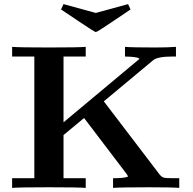

<svg xmlns="http://www.w3.org/2000/svg" viewBox="-20 -914 941 934"><path d="M277 -868 289 -894Q445 -851 446 -851Q447 -851 603 -894L615 -868Q570 -838 514 -800Q452 -758 446 -758Q441 -758 362 -811Q312 -844 277 -868ZM39 0V-47H147V-639H39V-686Q77 -683 218 -683Q359 -683 397 -686V-639H289V-319L659 -628Q655 -629 655 -630Q655 -632 646 -634Q621 -639 588 -639V-686Q624 -683 734 -683Q796 -683 836 -686V-639H819Q747 -639 725 -621L485 -421L755 -67Q765 -54 775 -50.5Q785 -47 823 -47H852V0Q815 -3 706 -3Q571 -3 530 0V-47Q585 -47 603 -55Q598 -66 595 -69L389 -340L289 -257V-47H397V0Q359 -3 218 -3Q77 -3 39 0Z"/></svg>

Font: CMU Serif
Style: Bold
Weight: 700
Version: Version 0.7.0